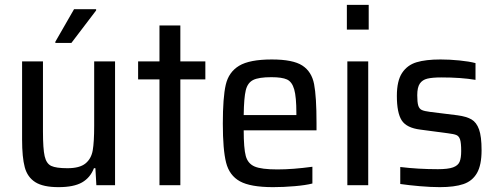

<svg xmlns="http://www.w3.org/2000/svg" viewBox="-20 -763 2049 791"><path d="M71 -188V-510H157V-221Q157 -150 164 -119.5Q171 -89 191 -79.5Q211 -70 258 -70Q308 -70 332 -89.5Q356 -109 362 -143.5Q368 -178 368 -245V-510H454V0H377L373 -70H367Q352 -31 318 -11.5Q284 8 221 8Q158 8 125.5 -12.5Q93 -33 82 -74Q71 -115 71 -188ZM208 -586V-591L285 -725H376V-720L274 -586Z M637 0V-436H549V-510H637V-658H723V-510H826V-436H723V0Z M1284 -226H984Q984 -152 992.5 -120.5Q1001 -89 1029 -77Q1057 -65 1123 -65Q1186 -65 1267 -76V-7Q1240 0 1194 4Q1148 8 1105 8Q1012 8 968.5 -16Q925 -40 911.5 -93Q898 -146 898 -254Q898 -361 910 -413.5Q922 -466 965 -492Q1008 -518 1100 -518Q1187 -518 1225.5 -493Q1264 -468 1274 -416.5Q1284 -365 1284 -255ZM984 -289H1201V-297Q1201 -364 1192 -395Q1183 -426 1162.5 -435.5Q1142 -445 1098 -445Q1046 -445 1023 -433.5Q1000 -422 992.5 -391Q985 -360 984 -289Z M1409 -641V-743H1499V-641ZM1411 0V-510H1497V0Z M1629 -5V-75Q1703 -66 1784 -66Q1826 -66 1846.5 -73.5Q1867 -81 1873.5 -96.5Q1880 -112 1880 -141Q1880 -174 1875.5 -188Q1871 -202 1860.5 -206.5Q1850 -211 1825 -214L1712 -229Q1655 -236 1635 -267Q1615 -298 1615 -368Q1615 -430 1636.5 -462.5Q1658 -495 1696 -506.5Q1734 -518 1795 -518Q1832 -518 1872.5 -514Q1913 -510 1939 -503V-434Q1880 -444 1798 -444Q1761 -444 1740.5 -439Q1720 -434 1709.5 -418.5Q1699 -403 1699 -371Q1699 -342 1703 -328.5Q1707 -315 1717.5 -310Q1728 -305 1752 -302L1865 -288Q1902 -283 1922.5 -271Q1943 -259 1953.5 -230Q1964 -201 1964 -144Q1964 -83 1945 -50Q1926 -17 1889 -4.5Q1852 8 1792 8Q1755 8 1709 4Q1663 0 1629 -5Z"/></svg>

Font: Saira Semi Condensed
Style: Regular
Weight: 400
Width: 4
Designer: Hector Gatti with collaboration of the Omnibus-Type team
Foundry: Omnibus-Type
Version: Version 1.001; ttfautohint (v1.8)